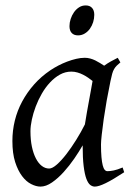

<svg xmlns="http://www.w3.org/2000/svg" viewBox="-20 -671 490 711"><path d="M294.4 -210.4Q297.9 -232.4 302 -256.1Q306.2 -279.8 310.3 -301.8Q314.5 -323.7 317.6 -342Q320.8 -360.4 322.8 -371.1Q315.4 -377 306.6 -383.1Q297.9 -389.2 287.8 -394.3Q277.8 -399.4 266.8 -402.6Q255.9 -405.8 244.1 -405.8Q221.7 -405.8 201.9 -394.8Q182.1 -383.8 165.3 -365.7Q148.4 -347.7 135 -324.5Q121.6 -301.3 112.3 -276.6Q103 -252 97.9 -228Q92.8 -204.1 92.8 -185.1Q92.8 -153.3 98.1 -127.9Q103.5 -102.5 112.8 -84.5Q122.1 -66.4 134.8 -56.6Q147.5 -46.9 162.1 -46.9Q173.8 -46.9 190.7 -61.8Q207.5 -76.7 225.8 -100.3Q244.1 -124 262.2 -153.1Q280.3 -182.1 294.4 -210.4ZM439.9 -33.2Q397.5 -5.4 371.3 7.3Q345.2 20 331.1 20Q322.3 20 314.2 13.9Q306.2 7.8 299.8 -9Q293.5 -25.9 289.8 -55.7Q286.1 -85.4 286.1 -132.8Q273.4 -110.4 255.1 -83.7Q236.8 -57.1 215.8 -33.9Q194.8 -10.7 172.6 4.6Q150.4 20 129.9 20Q113.8 20 95.5 10.7Q77.1 1.5 61.8 -18.8Q46.4 -39.1 36.1 -71Q25.9 -103 25.9 -148.9Q25.9 -187.5 34.9 -224.4Q43.9 -261.2 62 -294.9Q80.1 -328.6 106.2 -358.2Q132.3 -387.7 167 -411.1Q180.2 -419.9 196 -428.2Q211.9 -436.5 228.8 -442.9Q245.6 -449.2 262.2 -453.1Q278.8 -457 293.9 -457Q304.2 -457 314 -454.3Q323.7 -451.7 332.8 -447.3Q341.8 -442.9 350.1 -437.7Q358.4 -432.6 365.7 -427.7Q377 -436 389.6 -443.1Q402.3 -450.2 416 -457L425.8 -439.9Q417.5 -433.1 412.1 -427.7Q406.7 -422.4 402.6 -415.3Q398.4 -408.2 395.5 -397.9Q392.6 -387.7 389.2 -371.1Q381.8 -335.9 375.2 -299.1Q368.7 -262.2 364 -229.5Q359.4 -196.8 356.7 -171.9Q354 -147 354 -136.2Q354 -108.4 355.7 -89.4Q357.4 -70.3 360.4 -58.8Q363.3 -47.4 367.7 -42.2Q372.1 -37.1 377.9 -37.1Q387.7 -37.1 401.1 -39.8Q414.6 -42.5 434.1 -50.8ZM329.1 -616.2Q329.1 -602.5 325 -589.1Q320.8 -575.7 313 -564.7Q305.2 -553.7 293.9 -546.9Q282.7 -540 269 -540Q253.9 -540 245.6 -548.8Q237.3 -557.6 237.3 -574.2Q237.3 -587.4 241.7 -600.8Q246.1 -614.3 253.9 -625.5Q261.7 -636.7 272.7 -643.8Q283.7 -650.9 297.4 -650.9Q312.5 -650.9 320.8 -641.8Q329.1 -632.8 329.1 -616.2Z"/></svg>

Font: Gentium Plus Am
Style: Italic
Weight: 400
Italic angle: -8°
Designer: J. Victor Gaultney, Annie Olsen, Iska Routamaa, Becca Hirsbrunner
Foundry: SIL International
Version: Version 5.000